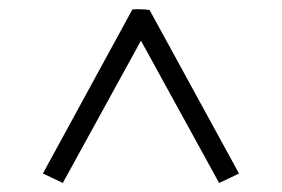

<svg xmlns="http://www.w3.org/2000/svg" viewBox="-20 -732 624 425"><path d="M75 -348 273 -711Q281 -712 292 -711.5Q303 -711 311 -710L509 -348Q499 -343 487.5 -337.5Q476 -332 465 -327L292 -642L119 -327Q109 -332 97 -337.5Q85 -343 75 -348Z"/></svg>

Font: Castoro
Style: Regular
Weight: 400
Designer: John Hudson
Foundry: Tiro Typeworks Ltd.
Version: Version 2.04